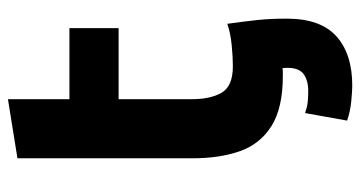

<svg xmlns="http://www.w3.org/2000/svg" viewBox="-232 -489 908 484"><g transform="rotate(-90 222.0 -247.0)"><path d="M248 187Q235 187 209 184.5Q183 182 160 174L179 68Q193 73 205 74.5Q217 76 235 76Q261 76 277 64.5Q293 53 293 24Q293 21 293 18.5Q293 16 292 11Q287 12 281 12Q275 12 273 12Q192 12 146.5 -16.5Q101 -45 83 -96Q65 -147 65 -215V-657L214 -681V-526H393V-402H214V-217Q214 -170 230.5 -142Q247 -114 297 -114Q321 -114 351 -117Q381 -120 404 -128Q410 -85 413.5 -52.5Q417 -20 417 22Q417 107 372.5 147Q328 187 248 187Z"/></g></svg>

Font: Ubuntu Sans ExtraBold
Style: Regular
Weight: 800
Designer: Dalton Maag Ltd
Foundry: Dalton Maag Ltd
Version: Version 1.006; ttfautohint (v1.8.4.7-5d5b)